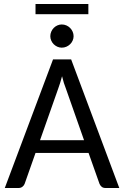

<svg xmlns="http://www.w3.org/2000/svg" viewBox="-20 -938 619 958"><path d="M3.9 0ZM575.2 0H506.3Q494.6 0 487.5 -5.9Q480.5 -11.7 476.6 -20.5L421.9 -174.8H157.2L103 -21Q100.1 -12.7 92 -6.3Q84 0 72.8 0H3.9L244.6 -641.6H335ZM179.7 -238.3H399.4L308.6 -496.6Q303.7 -508.3 298.8 -523.9Q293.9 -539.6 289.6 -557.6Q284.7 -539.1 279.8 -523.4Q274.9 -507.8 270.5 -496.1ZM347.2 -757.3Q347.2 -746.1 342.5 -735.6Q337.9 -725.1 329.8 -717.3Q321.8 -709.5 311 -704.8Q300.3 -700.2 288.1 -700.2Q276.9 -700.2 266.4 -704.8Q255.9 -709.5 248 -717.3Q240.2 -725.1 235.6 -735.6Q231 -746.1 231 -757.3Q231 -769 235.6 -779.8Q240.2 -790.5 248 -798.6Q255.9 -806.6 266.4 -811.3Q276.9 -815.9 288.1 -815.9Q300.3 -815.9 311 -811.3Q321.8 -806.6 329.8 -798.6Q337.9 -790.5 342.5 -779.8Q347.2 -769 347.2 -757.3ZM157.2 -918H420.9V-867.2H157.2Z"/></svg>

Font: Carlito
Style: Regular
Weight: 400
Designer: Lukasz Dziedzic
Foundry: tyPoland Lukasz Dziedzic
Version: Version 1.104